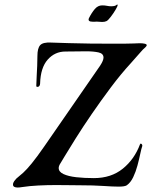

<svg xmlns="http://www.w3.org/2000/svg" viewBox="-20 -827 675 857"><path d="M59 10Q38 10 38 -3Q38 -11 43.5 -18.5Q49 -26 53 -30Q68 -42 83.5 -56Q99 -70 121.5 -97.5Q144 -125 178 -174L427 -534Q442 -557 442 -570Q442 -588 420 -593Q398 -598 364 -598Q343 -598 319.5 -597.5Q296 -597 272 -597Q225 -597 193 -561Q161 -525 159 -454Q158 -441 149.5 -439.5Q141 -438 142 -445Q143 -473 144 -493Q145 -513 146 -532.5Q147 -552 147 -577Q147 -612 159.5 -625.5Q172 -639 208 -637Q242 -636 287.5 -634.5Q333 -633 383 -632.5Q433 -632 481 -632Q507 -632 531.5 -632Q556 -632 578 -633Q582 -633 589.5 -633.5Q597 -634 605 -634Q616 -634 625.5 -632Q635 -630 635 -625Q635 -622 629 -616Q618 -607 605.5 -592Q593 -577 564 -545Q519 -496 474.5 -436.5Q430 -377 389.5 -318Q349 -259 318 -209.5Q287 -160 269 -130Q251 -100 251 -100Q242 -87 242 -77Q242 -60 263.5 -50Q285 -40 320.5 -36Q356 -32 399 -32Q476 -32 528 -74Q580 -116 605 -183Q607 -186 608 -186Q611 -186 613.5 -182.5Q616 -179 615 -175Q611 -164 606 -140Q601 -116 593.5 -88Q586 -60 574.5 -36Q563 -12 546 0Q537 6 510 6Q484 6 440.5 3Q397 0 336 0Q316 0 288 -0.5Q260 -1 230 -1Q190 -1 150.5 1Q111 3 79 8Q73 9 68 9.5Q63 10 59 10ZM436 -729Q428 -729 420 -730Q412 -731 403 -730H394Q370 -730 377 -746Q389 -770 403 -786.5Q417 -803 436 -803Q448 -803 457.5 -801Q467 -799 476 -799Q494 -799 500 -805Q505 -809 505 -804Q505 -799 495.5 -783Q486 -767 474.5 -752Q463 -737 456 -733Q448 -729 436 -729Z"/></svg>

Font: Tapestry
Style: Regular
Weight: 400
Designer: Robert E. Leuschke
Foundry: Robert E. Leuschke
Version: Version 1.010; ttfautohint (v1.8.4.7-5d5b)